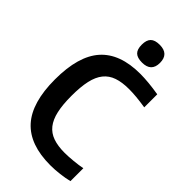

<svg xmlns="http://www.w3.org/2000/svg" viewBox="-286 -1040 1137 1137"><g transform="rotate(45 282.5 -471.5)"><path d="M335 -804Q295 -804 277 -821.5Q259 -839 259 -878Q259 -917 277 -935Q295 -953 335 -953Q412 -953 412 -878Q412 -804 335 -804ZM381 10Q208 10 124.5 -82.5Q41 -175 41 -369Q41 -565 123.5 -657.5Q206 -750 375 -750Q442 -750 532 -735V-626Q487 -633 454 -636Q421 -639 393 -639Q334 -639 293.5 -625Q253 -611 227.5 -579.5Q202 -548 190.5 -496.5Q179 -445 179 -369Q179 -295 190.5 -244Q202 -193 227 -161.5Q252 -130 292 -116Q332 -102 388 -102Q403 -102 422 -103Q441 -104 460.5 -106Q480 -108 499 -110.5Q518 -113 532 -116V-8Q500 0 459.5 5Q419 10 381 10Z"/></g></svg>

Font: Encode Sans Narrow
Style: SemiBold
Weight: 600
Designer: Pablo Impallari, Andres Torresi
Foundry: Pablo Impallari, Andres Torresi
Version: Version 1.000; ttfautohint (v1.00) -l 8 -r 50 -G 200 -x 14 -